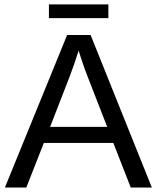

<svg xmlns="http://www.w3.org/2000/svg" viewBox="-20 -846 707 866"><path d="M569.8 0H665L388.7 -688H282.7L2 0H98.6L177.7 -201.2H491.2ZM334.5 -617.7 347.7 -577.1C356.8 -548.8 365.9 -523.4 375 -501L463.4 -273.9H206.1L293.9 -500C309.9 -542.3 321.9 -577 330.1 -604ZM468.8 -764.2V-826.2H200.7V-764.2Z"/></svg>

Font: Arimo
Style: Regular
Weight: 400
Designer: Steve Matteson
Foundry: Monotype Imaging Inc.
Version: Version 1.32